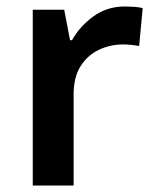

<svg xmlns="http://www.w3.org/2000/svg" viewBox="-20 -572 479 592"><path d="M365 -552Q377 -552 393 -551Q409 -550 420 -547L409 -430Q400 -432 385.5 -433.5Q371 -435 360 -435Q320 -435 285 -418.5Q250 -402 228.5 -368Q207 -334 207 -281V0H81V-542H178L196 -448H202Q226 -491 268 -521.5Q310 -552 365 -552Z"/></svg>

Font: Noto Sans Tangsa SemiBold
Style: Regular
Weight: 600
Version: Version 1.504